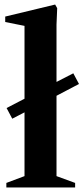

<svg xmlns="http://www.w3.org/2000/svg" viewBox="-20 -826 368 846"><path d="M8 0V-20L88 -50V-331L34 -303L9 -350L88 -391V-712L3 -729V-753L223 -806L232 -790L229 -718V-465L303 -503L328 -456L229 -404V-50L311 -20V0Z"/></svg>

Font: Wittgenstein
Style: Bold
Weight: 700
Designer: Jörg Drees
Foundry: Jörg Drees
Version: Version 1.303; ttfautohint (v1.8.4.7-5d5b)